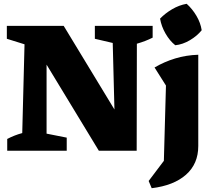

<svg xmlns="http://www.w3.org/2000/svg" viewBox="-20 -793 1116 1010"><path d="M479 -657H783V-595Q763 -585 743.5 -577.5Q724 -570 700 -563L699 0H500L225 -453V-90L331 -69V0H18V-62Q56 -82 97 -93L109 -560L16 -589V-657H315L582 -217L573 -567L479 -589ZM778 197 762 159 842 53 853 -343 793 -438Q844 -468 901.5 -485.5Q959 -503 1023 -505V-25Q1023 69 958.5 126Q894 183 778 197ZM962 -773Q992 -746 1013.5 -709.5Q1035 -673 1041 -634Q1017 -604 979 -581.5Q941 -559 902 -555Q873 -578 851 -616Q829 -654 822 -695Q849 -723 885.5 -744.5Q922 -766 962 -773Z"/></svg>

Font: Piazzolla SC ExtraBold
Style: Regular
Weight: 800
Designer: Juan Pablo del Peral
Foundry: Huerta Tipografica
Version: Version 1.330